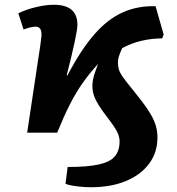

<svg xmlns="http://www.w3.org/2000/svg" viewBox="-20 -557 744 806"><path d="M362 229Q343 229 320.5 227Q298 225 279.5 221.5Q261 218 255 214L264 144Q347 144 394.5 133.5Q442 123 462 99.5Q482 76 482 36Q482 16 470.5 -6Q459 -28 424 -73Q392 -115 379 -144Q366 -173 368 -203Q369 -222 375 -241.5Q381 -261 392 -289Q353 -246 325.5 -206.5Q298 -167 273.5 -119Q249 -71 220 0H94Q120 -177 136.5 -282.5Q153 -388 154 -404Q157 -445 130 -445Q109 -445 79 -433L57 -501Q86 -516 128.5 -526.5Q171 -537 206 -537Q305 -537 305 -453Q305 -435 293.5 -381Q282 -327 260 -241L263 -240Q319 -347 375 -411.5Q431 -476 494 -504.5Q557 -533 633 -531L667 -412L661 -396Q567 -395 493 -355Q482 -331 478.5 -318.5Q475 -306 475 -293Q475 -278 479.5 -264Q484 -250 498 -230.5Q512 -211 540 -177Q579 -129 601 -96Q623 -63 632 -36Q641 -9 641 20Q641 83 606 130Q571 177 508.5 203Q446 229 362 229Z"/></svg>

Font: Literata 7pt
Style: Bold Italic
Weight: 700
Italic angle: -2°
Designer: Latin by Veronika Burian and Jose Scaglione. Greek by Irene Vlachou. Cyrillic by Vera Evstafieva
Foundry: TypeTogether
Version: Version 3.002